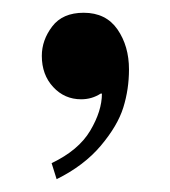

<svg xmlns="http://www.w3.org/2000/svg" viewBox="-20 -137 264 298"><path d="M44.9 -50.3Q44.9 -74.7 61 -95.9Q77.1 -117.2 109.9 -117.2Q144.5 -117.2 162.4 -91.3Q180.2 -65.4 180.2 -29.3Q180.2 1.5 171.4 29.8Q162.6 58.1 136.5 89.1Q110.4 120.1 67.9 141.1L60.1 116.2Q102.1 96.2 120.1 65.7Q138.2 35.2 138.2 8.3H136.2Q122.6 17.1 106 17.1Q80.1 17.1 62.5 -2Q44.9 -21 44.9 -50.3Z"/></svg>

Font: Vidaloka 
Style: Regular
Weight: 400
Designer: Cyreal (www.cyreal.org)
Foundry: Cyreal (www.cyreal.org)
Version: Version 1.011